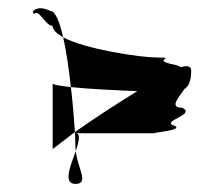

<svg xmlns="http://www.w3.org/2000/svg" viewBox="-20 -658 525 474"><path d="M65 -624C77 -636 92 -594 110 -594C110 -584 120 -575 136 -566C127 -604 117 -631 104 -631C71 -648 53 -627 65 -624ZM110 -290C110 -290 132 -307 165 -332C163 -361 160 -401 155 -443C130 -446 113 -448 110 -452ZM136 -566C191 -536 328 -516 368 -516C421 -516 348 -510 412 -498C420 -496 424 -494 426 -492C442 -497 452 -495 452 -484C452 -458 446 -445 435 -438C424 -420 395 -392 430 -392C466 -374 372 -359 412 -347C435 -335 333 -329 368 -329H166C180 -329 175 -309 167 -285C167 -289 166 -292 166 -296C166 -303 166 -316 165 -332C206 -361 265 -400 319 -433C271 -435 200 -438 155 -443C150 -486 144 -531 136 -566ZM166 -204C201 -204 172 -241 167 -285C154 -249 135 -204 166 -204Z"/></svg>

Font: bitstorm
Style: ultext
Weight: 400
Version: Version 0.2